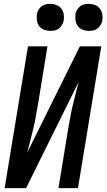

<svg xmlns="http://www.w3.org/2000/svg" viewBox="-20 -975 552 995"><path d="M4 0 125 -735H226L178 -441Q172 -409 166.5 -376.5Q161 -344 153.5 -312Q146 -280 137.5 -248Q129 -216 121 -184L394 -735H505L384 0H283L331 -294Q337 -326 342.5 -358.5Q348 -391 355.5 -423Q363 -455 371.5 -487Q380 -519 388 -551L115 0ZM441 -815Q424 -815 408.5 -821Q393 -827 383.5 -839.5Q374 -852 371.5 -868.5Q369 -885 371 -902Q373 -913 379.5 -924Q386 -935 395.5 -942.5Q405 -950 417 -952.5Q429 -955 440 -955Q457 -955 472.5 -949Q488 -943 497.5 -930.5Q507 -918 510 -901.5Q513 -885 510 -868Q508 -857 501.5 -846Q495 -835 485.5 -827.5Q476 -820 464 -817.5Q452 -815 441 -815ZM241 -815Q224 -815 208.5 -821Q193 -827 183.5 -839.5Q174 -852 171.5 -868.5Q169 -885 171 -902Q173 -913 179.5 -924Q186 -935 195.5 -942.5Q205 -950 217 -952.5Q229 -955 240 -955Q257 -955 272.5 -949Q288 -943 297.5 -930.5Q307 -918 310 -901.5Q313 -885 310 -868Q308 -857 301.5 -846Q295 -835 285.5 -827.5Q276 -820 264 -817.5Q252 -815 241 -815Z"/></svg>

Font: Iosevka Semibold Oblique
Style: Regular
Weight: 600
Italic angle: -9°
Monospace: yes
Designer: Belleve Invis
Foundry: Belleve Invis
Version: Version 32.5.0; ttfautohint (v1.8.4)